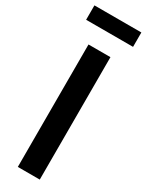

<svg xmlns="http://www.w3.org/2000/svg" viewBox="-239 -953 755 988"><g transform="rotate(30 138.5 -458.5)"><path d="M203.6 -727.5V0H73.2V-727.5ZM277.8 -917V-831.5H-1V-917Z"/></g></svg>

Font: Inter-SemiBold
Style: Regular
Weight: 600
Designer: Rasmus Andersson
Foundry: rsms
Version: Version 4.000;git-a52131595